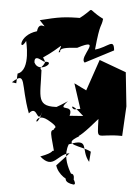

<svg xmlns="http://www.w3.org/2000/svg" viewBox="-75 -817 846 1177"><g transform="rotate(5 348.0 -228.0)"><path d="M362 -108C386 -191 271 -118 344 -196C234 -122 159 -102 300 -157C147 -140 175 -206 166 -372C147 -388 172 -385 185 -425C253 -432 152 -347 119 -415C110 -491 219 -377 169 -450C286 -529 283 -562 261 -490C291 -491 223 -519 372 -527C531 -611 382 -470 426 -441L599 -531C592 -609 561 -547 482 -526C499 -702 509 -661 515 -718C390 -781 481 -788 357 -700L393 -711C278 -711 244 -705 129 -676C203 -596 126 -690 118 -607C4 -573 19 -464 57 -542C55 -547 104 -366 22 -338L19 -278L-8 -282C78 -361 46 -276 112 -101C165 -168 167 -14 198 -133C156 31 134 -123 231 -71C348 -6 212 -41 313 16C409 17 387 74 540 -104C546 43 530 -16 694 -13L704 -196L682 -404L516 -465L450 -272L374 -309L424 -156L391 -150C370 -146 348 -206 445 -114ZM307 202C323 256 387 297 420 288C437 185 301 296 423 310C465 303 324 194 372 67C503 15 445 91 506 163L511 100C452 68 320 75 432 12L302 -20C248 -8 247 -25 285 114C265 114 293 123 205 156C293 233 307 131 382 121Z"/></g></svg>

Font: Asimov Silicon
Style: Regular
Weight: 400
Designer: Google
Version: Version 2.000980; 2014